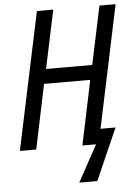

<svg xmlns="http://www.w3.org/2000/svg" viewBox="-60 -759 699 994"><g transform="rotate(-5 289.5 -262.0)"><path d="M311 190H405L523 -78H445L579 -714H495L431 -411H191L255 -714H170L19 0H104L174 -335H414L344 0H415Z"/></g></svg>

Font: Noto Sans Display SemiCondensed
Style: Italic
Weight: 400
Width: 4
Italic angle: -12°
Designer: Monotype Design Team
Foundry: Monotype Imaging Inc.
Version: Version 1.900